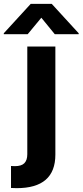

<svg xmlns="http://www.w3.org/2000/svg" viewBox="-84 -770 426 989"><path d="M201.2 -530.3V26.4Q201.2 199.2 2 199.2L-27.3 198.2V85L-7.8 85.9Q26.4 85.9 41.5 70.6Q56.6 55.2 56.6 24.4V-530.3ZM128.9 -678.7 58.6 -593.8H-64.5V-598.6L74.2 -750H182.6L321.3 -598.6V-593.8H198.2Z"/></svg>

Font: Pretendard
Style: Bold
Weight: 700
Designer: Base glyphs from Inter by Rasmus Andersson; Hangeul glyphs from Noto Sans CJK(Source Han Sans) by Jang Soo-young and Kan
Foundry: Kil Hyung-jin
Version: Version 1.309